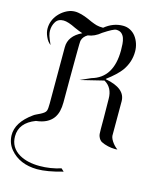

<svg xmlns="http://www.w3.org/2000/svg" viewBox="-153 -923 1038 1291"><g transform="rotate(15 366.0 -277.0)"><path d="M720 0Q696.3 -16.8 678.9 -43.2Q661.6 -69.5 663.7 -90.5V-320Q663.7 -410.5 522.6 -436.3V-438.9Q590 -489.5 621.1 -531.6Q664.7 -593.2 664.7 -666.8Q664.7 -695.3 655.8 -722.1Q646.8 -748.9 631.3 -769.2Q615.8 -789.5 592.9 -801.6Q570 -813.7 542.1 -813.7Q473.7 -813.7 415.3 -765.8Q386.3 -765.8 368.9 -770.8Q351.6 -775.8 330 -784.7Q301.1 -798.4 276.1 -807.6Q251.1 -816.8 227.4 -820.5Q203.7 -824.2 181.3 -819.5Q158.9 -814.7 135.5 -800.3Q112.1 -785.8 93.7 -764.5Q75.3 -743.2 65.5 -717.9Q55.8 -692.6 55.8 -664.7Q55.8 -637.9 68.4 -610Q75.8 -592.1 85.5 -580.3Q95.3 -568.4 104.2 -562.1Q86.3 -601.1 80.8 -620.3Q75.3 -639.5 75.3 -654.7Q75.3 -689.5 92.4 -716.8Q109.5 -744.2 146.8 -744.2Q177.9 -744.2 233.7 -716.3Q267.9 -701.1 290 -694.2Q200.5 -651.6 200.5 -573.2V-180Q200.5 -144.2 195.8 -131.1Q192.6 -121.1 181.8 -113.2Q171.1 -105.3 158.2 -98.7Q145.3 -92.1 132.6 -86.3Q120 -80.5 112.1 -74.2Q5.8 2.1 7.9 92.1Q10 147.9 43.7 187.9Q109.5 266.3 231.6 267.9Q303.2 267.9 409.5 237.4L390.5 219.5Q317.9 242.6 242.6 242.6Q157.9 242.6 101.6 210.5Q32.1 170 32.1 92.1Q32.1 -2.1 141.1 -43.7Q183.7 -48.4 212.1 -62.9Q240.5 -77.4 257.4 -99.7Q274.2 -122.1 281.1 -150.5Q287.9 -178.9 287.9 -211.6Q287.9 -311.1 287.9 -381.6Q287.9 -452.6 288.4 -499.5Q288.9 -546.3 288.9 -573.2Q288.9 -601.1 289.5 -616.3Q290 -631.6 290.5 -637.1Q291.1 -642.6 292.1 -645.8Q300 -672.6 328.9 -689.5Q375.3 -695.3 417.9 -731.1Q485.8 -775.8 504.7 -775.8Q528.4 -775.8 541.8 -764.2Q555.3 -752.6 561.6 -734.5Q567.9 -716.3 569.5 -693.9Q571.1 -671.6 571.1 -650.5Q571.1 -458.9 427.4 -418.4L352.6 -385.3L516.3 -425.3Q575.3 -392.1 575.3 -313.7Q576.8 -228.4 576.8 -178.9Q576.8 -131.1 576.8 -105.3Q576.8 -80.5 577.9 -70.5Q578.9 -60.5 582.1 -52.6Q591.1 -30 606.8 -21.1Q628.9 -10 654.2 -4.5Q679.5 1.1 701.6 1.1Q706.3 1.1 710.5 1.1Q715.3 1.1 720 0Z"/></g></svg>

Font: MM Bagan
Style: Regular
Weight: 400
Designer: Khon Soe Zaw Thu
Version: Version 1.00 July 10, 2016, initial release